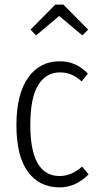

<svg xmlns="http://www.w3.org/2000/svg" viewBox="-20 -799 422 830"><path d="M360 -481 333 -447Q311 -467 288.5 -476.5Q266 -486 239 -486Q179 -486 145 -431Q111 -376 111 -259Q111 -38 238 -38Q289 -38 335 -79L363 -45Q307 11 238 11Q150 11 100.5 -56.5Q51 -124 51 -258Q51 -391 101 -462.5Q151 -534 238 -534Q274 -534 303 -521.5Q332 -509 360 -481ZM136 -646 112 -671 219 -779H254L361 -671L336 -646L236 -730Z"/></svg>

Font: Fira Sans Extra Condensed Light
Style: Regular
Weight: 300
Width: 1
Designer: Carrois Corporate & Edenspiekermann AG
Foundry: Carrois Corporate GbR & Edenspiekermann AG
Version: Version 4.203